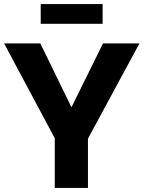

<svg xmlns="http://www.w3.org/2000/svg" viewBox="-20 -923 705 943"><path d="M180 -806H484V-903H180ZM178 -710H0L249 -244V0H412V-242L665 -710H486L331 -396Z"/></svg>

Font: FIGSv2-sans-serif ExtraBold
Style: Regular
Weight: 800
Designer: Matt McInerney, Pablo Impallari, Rodrigo Fuenzalida,Mirko Velimirovic
Foundry: Matt McInerney, Pablo Impallari, Rodrigo Fuenzalida
Version: Version 4.021;hotconv 1.0.109;makeotfexe 2.5.65596